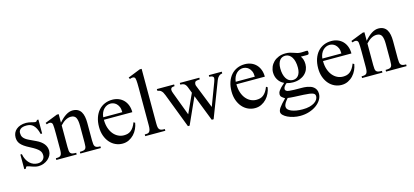

<svg xmlns="http://www.w3.org/2000/svg" viewBox="-71 -1251 4366 2023"><g transform="rotate(-15 2112.5 -239.0)"><path d="M330.1 -460V-307.6H314Q305.2 -343.8 293 -367.7Q280.8 -391.6 265.6 -406Q250.5 -420.4 232.2 -426.3Q213.9 -432.1 192.9 -432.1Q147.9 -432.1 127 -415.8Q106 -399.4 106 -373.5Q106 -359.9 108.6 -347.7Q111.3 -335.4 119.4 -324.2Q127.4 -313 141.8 -302Q156.2 -291 179.2 -280.3L251.5 -246.1Q302.2 -222.2 328.4 -189Q354.5 -155.8 354.5 -112.8Q354.5 -86.9 342.3 -64Q330.1 -41 309.6 -23.4Q289.1 -5.9 262 4.4Q234.9 14.6 205.1 14.6Q187 14.6 170.2 10.5Q153.3 6.3 137.9 1Q122.6 -4.4 109.1 -9.3Q95.7 -14.2 84.5 -15.6Q79.1 -15.6 74.5 -7.8Q69.8 0 67.4 6.3H51.3V-153.3H67.4Q73.7 -119.1 86.9 -93.5Q100.1 -67.9 118.4 -50.5Q136.7 -33.2 158.9 -24.4Q181.2 -15.6 205.1 -15.6Q223.1 -15.6 237.3 -21Q251.5 -26.4 261.2 -35.4Q271 -44.4 276.4 -56.4Q281.7 -68.4 281.7 -81.5Q281.7 -98.1 277.6 -111.8Q273.4 -125.5 261.2 -139.2Q249 -152.8 226.8 -167.7Q204.6 -182.6 168.5 -201.2Q132.8 -219.2 109.6 -235.6Q86.4 -252 73 -268.3Q59.6 -284.7 54.2 -302.2Q48.8 -319.8 48.8 -340.8Q48.8 -365.7 58.3 -387.5Q67.9 -409.2 86.4 -425.3Q105 -441.4 132.1 -450.7Q159.2 -460 194.3 -460Q209.5 -460 224.4 -457.3Q239.3 -454.6 252.4 -451.4Q265.6 -448.2 275.9 -445.6Q286.1 -442.9 292 -442.9Q298.8 -442.9 303.5 -445.6Q308.1 -448.2 314 -460Z M664.1 0V-18.6Q689 -18.6 703.4 -21.7Q717.8 -24.9 725.3 -33.9Q732.9 -43 734.9 -59.1Q736.8 -75.2 736.8 -101.1V-283.7Q736.8 -344.2 721.7 -372.3Q706.5 -400.4 667 -400.4Q638.7 -400.4 609.6 -384.8Q580.6 -369.1 551.3 -336.9V-101.1Q551.3 -74.7 553.5 -58.6Q555.7 -42.5 563.5 -33.7Q571.3 -24.9 585.7 -21.7Q600.1 -18.6 624.5 -18.6V0H402.3V-18.6Q423.3 -18.6 436.5 -21.7Q449.7 -24.9 457 -34.2Q464.4 -43.5 467 -59.3Q469.7 -75.2 469.7 -101.1V-267.6Q469.7 -307.6 468.8 -330.6Q467.8 -353.5 466.1 -365.7Q464.4 -377.9 461.4 -382.3Q458.5 -386.7 455.1 -389.6Q446.8 -396.5 434.1 -396.5Q419.9 -396.5 402.3 -388.7L394.5 -406.2L531.2 -460H551.3V-366.7Q631.3 -460 701.7 -460Q734.4 -460 756.8 -448Q779.3 -436 793 -414.1Q806.6 -392.1 812.7 -361.3Q818.8 -330.6 818.8 -293V-101.1Q818.8 -76.2 821.3 -60.1Q823.7 -43.9 831.1 -34.9Q838.4 -25.9 852.1 -22.2Q865.7 -18.6 888.2 -18.6V0Z M1204.1 -306.6Q1204.1 -343.8 1193.4 -366.9Q1182.6 -390.1 1167.5 -403.3Q1152.3 -416.5 1135.7 -421.4Q1119.1 -426.3 1106.9 -426.3Q1086.9 -426.3 1068.4 -418.5Q1049.8 -410.6 1034.7 -395.5Q1019.5 -380.4 1009.3 -357.9Q999 -335.4 996.1 -306.6ZM1306.2 -163.6Q1301.3 -130.9 1286.4 -98.9Q1271.5 -66.9 1247.8 -41.7Q1224.1 -16.6 1192.4 -1Q1160.6 14.6 1122.1 14.6Q1082.5 14.6 1046.9 -1.7Q1011.2 -18.1 984.6 -48.6Q958 -79.1 942.4 -122.1Q926.8 -165 926.8 -218.8Q926.8 -275.4 942.1 -320.3Q957.5 -365.2 985.1 -396.5Q1012.7 -427.7 1050.8 -444.3Q1088.9 -460.9 1134.3 -460.9Q1171.4 -460.9 1202.9 -448.5Q1234.4 -436 1257.3 -412.6Q1280.3 -389.2 1293.2 -355.5Q1306.2 -321.8 1306.2 -279.3H996.1Q996.1 -229 1009.3 -189.5Q1022.5 -149.9 1044.9 -122.6Q1067.4 -95.2 1096.9 -80.8Q1126.5 -66.4 1159.2 -66.4Q1181.2 -66.4 1200 -71.5Q1218.8 -76.7 1234.9 -89.1Q1251 -101.6 1264.9 -122.1Q1278.8 -142.6 1290.5 -173.3Z M1372.1 0V-18.6Q1394.5 -18.6 1405.3 -21Q1416 -23.4 1423.8 -33.7Q1426.8 -37.6 1429.2 -42.7Q1431.6 -47.9 1433.6 -55.7Q1435.5 -63.5 1436.5 -74.5Q1437.5 -85.4 1437.5 -101.1V-506.8Q1437.5 -537.6 1436.8 -558.6Q1436 -579.6 1434.6 -593.3Q1433.1 -606.9 1430.4 -614.3Q1427.7 -621.6 1423.8 -624.5Q1416 -630.9 1403.8 -630.9Q1397.9 -630.9 1390.1 -629.2Q1382.3 -627.4 1372.1 -623.5L1363.3 -641.1L1498 -694.8H1519V-101.1Q1519 -86.4 1519.8 -75.9Q1520.5 -65.4 1522 -57.9Q1523.4 -50.3 1525.9 -45.2Q1528.3 -40 1531.7 -35.6Q1535.2 -31.2 1539.6 -28.1Q1543.9 -24.9 1550.8 -22.7Q1557.6 -20.5 1567.4 -19.5Q1577.1 -18.6 1591.3 -18.6V0Z M2327.1 -429.2Q2282.7 -423.3 2263.2 -372.6L2114.3 14.6H2093.8L1981.9 -272.5L1852.5 14.6H1834L1689.9 -361.8Q1676.3 -397.5 1661.6 -409.7Q1656.2 -416.5 1645 -421.4Q1633.8 -426.3 1618.7 -429.2V-447.3H1807.1V-429.2Q1780.3 -427.7 1772.5 -420.4Q1763.7 -412.1 1763.7 -398.4Q1763.7 -384.3 1772.5 -361.8L1869.1 -105L1965.3 -314.9L1939.9 -381.3Q1928.7 -410.2 1909.2 -421.4Q1898.9 -427.7 1869.1 -429.2V-447.3H2082V-429.2Q2064 -428.2 2051.5 -426Q2039.1 -423.8 2032.2 -418Q2028.3 -414.1 2025.9 -407Q2023.4 -399.9 2023.4 -391.6Q2023.4 -380.9 2026.9 -372.6L2128.9 -115.7L2221.7 -361.8Q2232.4 -390.1 2232.4 -404.3Q2232.4 -407.2 2231 -411.4Q2229.5 -415.5 2224.6 -419.7Q2219.7 -423.8 2210.4 -426.5Q2201.2 -429.2 2185.5 -429.2V-447.3H2327.1Z M2649.4 -306.6Q2649.4 -343.8 2638.7 -366.9Q2627.9 -390.1 2612.8 -403.3Q2597.7 -416.5 2581.1 -421.4Q2564.5 -426.3 2552.2 -426.3Q2532.2 -426.3 2513.7 -418.5Q2495.1 -410.6 2480 -395.5Q2464.8 -380.4 2454.6 -357.9Q2444.3 -335.4 2441.4 -306.6ZM2751.5 -163.6Q2746.6 -130.9 2731.7 -98.9Q2716.8 -66.9 2693.1 -41.7Q2669.4 -16.6 2637.7 -1Q2606 14.6 2567.4 14.6Q2527.8 14.6 2492.2 -1.7Q2456.5 -18.1 2429.9 -48.6Q2403.3 -79.1 2387.7 -122.1Q2372.1 -165 2372.1 -218.8Q2372.1 -275.4 2387.5 -320.3Q2402.8 -365.2 2430.4 -396.5Q2458 -427.7 2496.1 -444.3Q2534.2 -460.9 2579.6 -460.9Q2616.7 -460.9 2648.2 -448.5Q2679.7 -436 2702.6 -412.6Q2725.6 -389.2 2738.5 -355.5Q2751.5 -321.8 2751.5 -279.3H2441.4Q2441.4 -229 2454.6 -189.5Q2467.8 -149.9 2490.2 -122.6Q2512.7 -95.2 2542.2 -80.8Q2571.8 -66.4 2604.5 -66.4Q2626.5 -66.4 2645.3 -71.5Q2664.1 -76.7 2680.2 -89.1Q2696.3 -101.6 2710.2 -122.1Q2724.1 -142.6 2735.8 -173.3Z M3220.7 59.6Q3220.7 47.9 3215.6 39.3Q3210.4 30.8 3196.5 25.1Q3182.6 19.5 3158.4 16.1Q3134.3 12.7 3095.7 10.7Q3040 8.3 2997.8 6.3Q2955.6 4.4 2925.8 0Q2915.5 12.2 2907 22.9Q2898.4 33.7 2892.3 43.9Q2886.2 54.2 2883.1 64.2Q2879.9 74.2 2879.9 85.4Q2879.9 101.1 2892.1 114Q2904.3 127 2926.8 136.5Q2949.2 146 2980.2 151.4Q3011.2 156.7 3048.8 156.7Q3092.8 156.7 3125 148.2Q3157.2 139.6 3178.5 125.7Q3199.7 111.8 3210.2 94.5Q3220.7 77.1 3220.7 59.6ZM3112.8 -282.7Q3112.8 -316.9 3106.2 -345.5Q3099.6 -374 3086.9 -394.3Q3074.2 -414.6 3056.2 -425.8Q3038.1 -437 3015.6 -437Q2998 -437 2982.7 -430.4Q2967.3 -423.8 2955.8 -409.4Q2944.3 -395 2937.7 -373Q2931.2 -351.1 2931.2 -320.3Q2931.2 -287.1 2937.7 -259.3Q2944.3 -231.4 2956.8 -211.2Q2969.2 -190.9 2987.3 -179.7Q3005.4 -168.5 3028.8 -168.5Q3046.4 -168.5 3061.8 -175Q3077.1 -181.6 3088.6 -195.6Q3100.1 -209.5 3106.4 -231Q3112.8 -252.4 3112.8 -282.7ZM3261.7 -407.7Q3261.7 -395.5 3257.8 -389.9Q3253.9 -384.3 3240.2 -384.3Q3236.3 -384.3 3231 -384.3Q3225.6 -384.3 3217.8 -384.3Q3210 -384.3 3199 -384.5Q3188 -384.8 3172.9 -384.8Q3185.5 -367.7 3192.4 -345.5Q3199.2 -323.2 3199.2 -295.4Q3199.2 -264.6 3187.5 -237.3Q3175.8 -210 3153.1 -189.2Q3130.4 -168.5 3097.7 -156.2Q3064.9 -144 3023.4 -144Q3006.3 -144 2989.3 -146.5Q2972.2 -148.9 2955.1 -154.3Q2940.4 -143.1 2929.4 -127.9Q2918.5 -112.8 2918.5 -99.1Q2918.5 -88.4 2925.8 -81.5Q2930.2 -77.1 2937.7 -74Q2945.3 -70.8 2963.4 -68.6Q2981.4 -66.4 3013.7 -65.4Q3045.9 -64.5 3100.1 -64.5Q3108.9 -64.5 3123.8 -63.7Q3138.7 -63 3156.2 -59.8Q3173.8 -56.6 3191.4 -50.3Q3209 -43.9 3223.6 -32Q3238.3 -20 3247.3 -2.2Q3256.3 15.6 3256.3 41.5Q3256.3 75.2 3237.3 106.7Q3218.3 138.2 3184.6 162.8Q3150.9 187.5 3105 202.1Q3059.1 216.8 3005.9 216.8Q2968.8 216.8 2933.3 208.5Q2897.9 200.2 2870.6 187Q2843.3 173.8 2826.4 157Q2809.6 140.1 2809.6 123Q2809.6 113.3 2813.7 102.1Q2817.9 90.8 2827.9 76.2Q2837.9 61.5 2855.2 42Q2872.6 22.5 2898.9 -3.9Q2876.5 -18.1 2864.7 -29.3Q2853 -40.5 2853 -57.6Q2853 -66.4 2855.7 -75.9Q2858.4 -85.4 2866.7 -97.7Q2875 -109.9 2890.4 -126Q2905.8 -142.1 2931.2 -163.6Q2909.7 -172.9 2893.8 -187.7Q2877.9 -202.6 2867.2 -220.5Q2856.4 -238.3 2851.3 -258.5Q2846.2 -278.8 2846.2 -299.3Q2846.2 -330.6 2858.4 -359.6Q2870.6 -388.7 2893.3 -410.9Q2916 -433.1 2949 -446.5Q2981.9 -460 3023.9 -460Q3052.7 -460 3073.2 -454.6Q3093.8 -449.2 3111.1 -443.1Q3128.4 -437 3146 -431.6Q3163.6 -426.3 3186.5 -426.3Q3209.5 -426.3 3221.2 -427.5Q3232.9 -428.7 3242.2 -428.7Q3248.5 -428.7 3255.4 -427.2Q3261.7 -425.8 3261.7 -407.7Z M3594.2 -306.6Q3594.2 -343.8 3583.5 -366.9Q3572.8 -390.1 3557.6 -403.3Q3542.5 -416.5 3525.9 -421.4Q3509.3 -426.3 3497.1 -426.3Q3477.1 -426.3 3458.5 -418.5Q3439.9 -410.6 3424.8 -395.5Q3409.7 -380.4 3399.4 -357.9Q3389.2 -335.4 3386.2 -306.6ZM3696.3 -163.6Q3691.4 -130.9 3676.5 -98.9Q3661.6 -66.9 3637.9 -41.7Q3614.3 -16.6 3582.5 -1Q3550.8 14.6 3512.2 14.6Q3472.7 14.6 3437 -1.7Q3401.4 -18.1 3374.8 -48.6Q3348.1 -79.1 3332.5 -122.1Q3316.9 -165 3316.9 -218.8Q3316.9 -275.4 3332.3 -320.3Q3347.7 -365.2 3375.2 -396.5Q3402.8 -427.7 3440.9 -444.3Q3479 -460.9 3524.4 -460.9Q3561.5 -460.9 3593 -448.5Q3624.5 -436 3647.5 -412.6Q3670.4 -389.2 3683.3 -355.5Q3696.3 -321.8 3696.3 -279.3H3386.2Q3386.2 -229 3399.4 -189.5Q3412.6 -149.9 3435.1 -122.6Q3457.5 -95.2 3487.1 -80.8Q3516.6 -66.4 3549.3 -66.4Q3571.3 -66.4 3590.1 -71.5Q3608.9 -76.7 3625 -89.1Q3641.1 -101.6 3655 -122.1Q3668.9 -142.6 3680.7 -173.3Z M3999 0V-18.6Q4023.9 -18.6 4038.3 -21.7Q4052.7 -24.9 4060.3 -33.9Q4067.9 -43 4069.8 -59.1Q4071.8 -75.2 4071.8 -101.1V-283.7Q4071.8 -344.2 4056.6 -372.3Q4041.5 -400.4 4002 -400.4Q3973.6 -400.4 3944.6 -384.8Q3915.5 -369.1 3886.2 -336.9V-101.1Q3886.2 -74.7 3888.4 -58.6Q3890.6 -42.5 3898.4 -33.7Q3906.2 -24.9 3920.7 -21.7Q3935.1 -18.6 3959.5 -18.6V0H3737.3V-18.6Q3758.3 -18.6 3771.5 -21.7Q3784.7 -24.9 3792 -34.2Q3799.3 -43.5 3802 -59.3Q3804.7 -75.2 3804.7 -101.1V-267.6Q3804.7 -307.6 3803.7 -330.6Q3802.7 -353.5 3801 -365.7Q3799.3 -377.9 3796.4 -382.3Q3793.5 -386.7 3790 -389.6Q3781.7 -396.5 3769 -396.5Q3754.9 -396.5 3737.3 -388.7L3729.5 -406.2L3866.2 -460H3886.2V-366.7Q3966.3 -460 4036.6 -460Q4069.3 -460 4091.8 -448Q4114.3 -436 4127.9 -414.1Q4141.6 -392.1 4147.7 -361.3Q4153.8 -330.6 4153.8 -293V-101.1Q4153.8 -76.2 4156.2 -60.1Q4158.7 -43.9 4166 -34.9Q4173.3 -25.9 4187 -22.2Q4200.7 -18.6 4223.1 -18.6V0Z"/></g></svg>

Font: Tai Heritage Pro
Style: Regular
Weight: 400
Designer: Faah Baccam, Walt Agee, Victor Gaultney, Annie Olsen
Foundry: SIL International
Version: Version 2.600